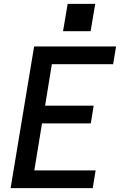

<svg xmlns="http://www.w3.org/2000/svg" viewBox="-20 -976 640 996"><path d="M35 0 157 -735H582L567 -643H249L214 -428H466L451 -336H198L158 -92H476L461 0ZM307 -814 331 -956H474L450 -814Z"/></svg>

Font: Iosevka SS04 Semibold Extended
Style: Italic
Weight: 600
Width: 7
Italic angle: -9°
Monospace: yes
Designer: Belleve Invis
Foundry: Belleve Invis
Version: Version 19.0.0; ttfautohint (v1.8.4)